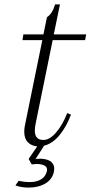

<svg xmlns="http://www.w3.org/2000/svg" viewBox="-20 -654 411 871"><path d="M141 -90Q138 -74 138 -61Q138 -19 177 -19Q205 -19 234.5 -53Q264 -87 285 -141L302 -134Q282 -80 250.5 -41.5Q219 -3 180 7L141 68Q149 66 165 66Q194 67 210 78.5Q226 90 226 112Q226 119 225 123Q218 159 186.5 178Q155 197 110 197Q76 197 50 187L65 166Q89 172 115 172Q146 172 166.5 159.5Q187 147 193 122Q196 105 182.5 97.5Q169 90 147 90Q138 90 124 92L110 67L149 10Q123 8 106.5 -8.5Q90 -25 90 -57Q90 -70 93 -85L172 -472H82L86 -498H177L193 -576Q217 -591 230 -634H252L224 -498H371L366 -472H219Z"/></svg>

Font: Trirong ExtraLight
Style: Italic
Weight: 275
Italic angle: -12°
Designer: Katatrad Team
Foundry: CadsonDemak
Version: Version 1.003